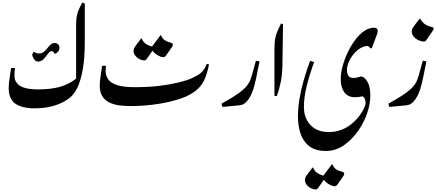

<svg xmlns="http://www.w3.org/2000/svg" viewBox="-20 -853 3507 1544"><path d="M256 18Q159 18 104.5 -18.5Q50 -55 50 -147Q50 -178 57 -222Q64 -266 69 -306H100Q95 -264 96.5 -236.5Q98 -209 114 -187Q135 -159 178.5 -146.5Q222 -134 283 -134Q392 -134 465 -155.5Q538 -177 592 -221V-651Q592 -700 598.5 -730Q605 -760 621 -792L642 -833L662 -824V-527Q662 -442 657 -386.5Q652 -331 645 -292Q634 -230 614 -175Q594 -120 554 -78Q540 -63 502 -40Q464 -17 402.5 0.5Q341 18 256 18ZM287 -358Q269 -358 257 -373Q245 -388 238 -412L251 -438Q258 -432 269 -427.5Q280 -423 291 -423Q316 -423 332 -435.5Q348 -448 360.5 -465Q373 -482 387 -494.5Q401 -507 422 -507Q438 -507 448 -496Q458 -485 458 -469Q458 -437 427 -422H418Q416 -429 410 -435.5Q404 -442 396 -442Q384 -442 375.5 -433Q367 -424 358 -411Q336 -380 320 -369Q304 -358 287 -358Z M1035 0Q984 0 938.5 -6Q893 -12 858 -29.5Q823 -47 802.5 -79.5Q782 -112 782 -165Q782 -196 789 -240Q796 -284 801 -324H832Q827 -282 831.5 -259Q836 -236 850 -215Q871 -185 922.5 -168.5Q974 -152 1059 -152Q1171 -152 1256 -162Q1341 -172 1408 -188Q1485 -206 1531 -228Q1577 -250 1591 -263Q1612 -281 1622 -297Q1632 -313 1643 -340L1661 -335Q1652 -292 1641.5 -259Q1631 -226 1618 -200Q1590 -147 1537.5 -111Q1485 -75 1405 -51Q1341 -32 1272.5 -20.5Q1204 -9 1142 -4.5Q1080 0 1035 0ZM1139 -367Q1132 -367 1121 -370Q1090 -380 1072 -400.5Q1054 -421 1054 -442Q1054 -459 1063 -473Q1072 -487 1079 -496L1115 -543H1121Q1129 -516 1153.5 -500Q1178 -484 1203 -479L1270 -569H1276Q1284 -543 1306 -529Q1328 -515 1353 -510Q1370 -506 1370 -493Q1370 -485 1363 -475L1314 -405Q1305 -393 1293 -393Q1286 -393 1275 -396Q1251 -405 1233 -418.5Q1215 -432 1206 -445L1160 -379Q1151 -367 1139 -367Z M1769 7 1761 -19 1825 -56Q1870 -82 1900 -104Q1930 -126 1949 -145Q1980 -177 1992 -208Q2004 -239 2014 -277L2038 -365L2067 -359L2040 -226Q2021 -135 2000 -92Q1979 -49 1956 -29Q1943 -17 1931.5 -12.5Q1920 -8 1903 -6Z M2187 -81V-455Q2187 -489 2189 -512.5Q2191 -536 2196 -557Q2201 -578 2211.5 -603Q2222 -628 2240 -664L2256 -659L2251 -325Q2250 -255 2238 -194.5Q2226 -134 2206 -81Z M2601 361Q2519 361 2469.5 324.5Q2420 288 2398 224.5Q2376 161 2376 82Q2376 16 2388.5 -59Q2401 -134 2423.5 -212Q2446 -290 2474 -364L2506 -354Q2469 -252 2446 -159.5Q2423 -67 2424 14Q2425 70 2449 114.5Q2473 159 2517 184Q2561 209 2623 209Q2681 209 2728 190Q2775 171 2810.5 141Q2846 111 2870.5 78Q2895 45 2907.5 17Q2920 -11 2920 -26Q2920 -47 2912 -61Q2904 -75 2895 -79Q2881 -75 2864 -73Q2847 -71 2836 -71Q2777 -71 2748.5 -111.5Q2720 -152 2720 -217Q2720 -263 2734.5 -318Q2749 -373 2774.5 -428Q2800 -483 2834 -529Q2868 -575 2907 -602.5Q2946 -630 2987 -630Q3004 -630 3011 -622.5Q3018 -615 3018 -606Q3018 -598 3015.5 -588.5Q3013 -579 3008 -567L2970 -465H2960Q2943 -483 2936 -483Q2907 -483 2878 -465.5Q2849 -448 2824.5 -419Q2800 -390 2785 -355.5Q2770 -321 2770 -288Q2770 -263 2781.5 -244.5Q2793 -226 2822 -226Q2833 -226 2848.5 -229Q2864 -232 2880 -238Q2910 -238 2934 -197Q2958 -156 2958 -88Q2958 -16 2932.5 57.5Q2907 131 2863 195Q2814 267 2747 314Q2680 361 2601 361ZM2517 671Q2510 671 2499 668Q2468 658 2450 637.5Q2432 617 2432 596Q2432 579 2441 565Q2450 551 2457 542L2493 495H2499Q2507 522 2531.5 538Q2556 554 2581 559L2648 469H2654Q2662 495 2684 509Q2706 523 2731 528Q2748 532 2748 545Q2748 553 2741 563L2692 633Q2683 645 2671 645Q2664 645 2653 642Q2629 633 2611 619.5Q2593 606 2584 593L2538 659Q2529 671 2517 671Z M3111 7 3103 -19 3167 -56Q3212 -82 3242 -104Q3272 -126 3291 -145Q3322 -177 3334 -208Q3346 -239 3356 -277L3380 -365L3409 -359L3382 -226Q3363 -135 3342 -92Q3321 -49 3298 -29Q3285 -17 3273.5 -12.5Q3262 -8 3245 -6ZM3388 -519Q3384 -519 3379.5 -519.5Q3375 -520 3370 -521Q3330 -532 3310.5 -554.5Q3291 -577 3291 -598Q3291 -616 3300.5 -630.5Q3310 -645 3317 -654L3354 -702H3359Q3374 -676 3395 -660Q3416 -644 3449 -637Q3467 -634 3467 -622Q3467 -615 3459 -604L3409 -531Q3404 -524 3399.5 -521.5Q3395 -519 3388 -519Z"/></svg>

Font: Gulzar
Style: Regular
Weight: 400
Designer: Borna Izadpanah, Alice Savoie, Simon Cozens, Fiona Ross
Version: Version 1.000;[7b34f74]; ttfautohint (v1.8.4)